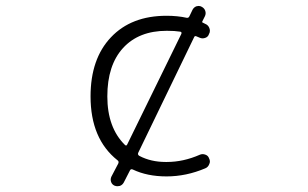

<svg xmlns="http://www.w3.org/2000/svg" viewBox="-20 -609 1040 649"><path d="M402.3 -119.1Q407.2 -114.3 410.2 -121.1L592.8 -494.1Q595.7 -501 588.9 -502Q571.3 -504.9 543.9 -504.9Q449.2 -504.9 396 -446.8Q342.8 -388.7 342.8 -283.2Q342.8 -177.7 402.3 -119.1ZM611.3 -548.8Q617.2 -547.9 620.1 -553.7L630.9 -576.2Q635.7 -585 644.5 -587.9Q648.4 -588.9 651.4 -588.9Q657.2 -588.9 662.1 -585.9Q670.9 -581.1 673.8 -572.3Q676.8 -563.5 672.9 -554.7L664.1 -537.1Q662.1 -533.2 666 -532.2Q668.9 -530.3 673.8 -528.3Q683.6 -524.4 687.5 -514.6Q689.5 -509.8 689.5 -504.9Q689.5 -499 686.5 -494.1Q683.6 -484.4 673.8 -481Q664.1 -477.5 655.3 -481.4Q648.4 -484.4 643.6 -486.3Q638.7 -488.3 636.7 -484.4L447.3 -92.8Q444.3 -85.9 451.2 -82Q490.2 -61.5 540 -61.5Q542 -61.5 543.9 -61.5Q599.6 -61.5 655.3 -85.9Q664.1 -89.8 673.8 -86.4Q683.6 -83 686.5 -74.2Q689.5 -68.4 689.5 -63.5Q689.5 -58.6 687.5 -54.7Q683.6 -43.9 673.8 -40Q609.4 -12.7 543 -12.7Q477.5 -12.7 428.7 -36.1Q421.9 -39.1 418.9 -32.2L398.4 7.8Q393.6 16.6 384.8 19.5Q380.9 20.5 377 20.5Q372.1 20.5 367.2 18.6Q358.4 14.6 355.5 5.9Q352.5 -2.9 356.4 -11.7L379.9 -56.6Q382.8 -63.5 377 -67.4Q286.1 -139.6 286.1 -283.2Q286.1 -410.2 355 -482.9Q423.8 -555.7 543 -555.7Q580.1 -555.7 611.3 -548.8Z"/></svg>

Font: Rounded-X Mgen+ 1m light
Style: Regular
Weight: 200
Designer: [Source Han Sans]
Ryoko NISHIZUKA  (kana & ideographs); Paul D. Hunt (Latin, Greek & Cyrillic); Wenlong ZHANG  (bopomofo
Version: Version 1.059.20150602